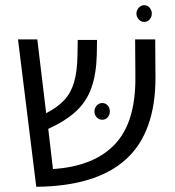

<svg xmlns="http://www.w3.org/2000/svg" viewBox="-20 -706 670 736"><path d="M119 10 49 -555H123L157 -272Q201 -295 226.5 -322.5Q252 -350 264 -391Q276 -432 277 -494L278 -553H352L351 -495Q349 -422 330.5 -369.5Q312 -317 271.5 -279.5Q231 -242 165 -212L183 -58Q339 -68 419.5 -152Q500 -236 499 -409L498 -555H575L576 -412Q577 -199 463 -95.5Q349 8 119 10ZM372 -311Q385 -311 393 -301.5Q401 -292 401 -279Q401 -266 393 -256.5Q385 -247 372 -247Q359 -247 350.5 -256.5Q342 -266 342 -279Q342 -291 350.5 -301Q359 -311 372 -311ZM533 -686Q546 -686 554 -676Q562 -666 562 -654Q562 -642 554 -632Q546 -622 533 -622Q520 -622 511.5 -632Q503 -642 503 -654Q503 -666 511.5 -676Q520 -686 533 -686Z"/></svg>

Font: Assistant
Style: Regular
Weight: 400
Designer: Hebrew By Ben Nathan, Latin by Paul Hunt
Version: Version 3.000